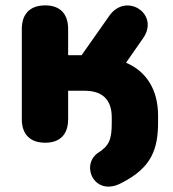

<svg xmlns="http://www.w3.org/2000/svg" viewBox="-20 -521 642 713"><path d="M432 158C542 102 567 34 567 -67V-92C567 -187 524 -256 448 -288L512 -380C574 -470 447 -552 385 -461L283 -316H233V-413C233 -470 203 -501 148 -501C92 -501 61 -470 61 -413V-78C61 -22 92 9 148 9C203 9 233 -22 233 -78V-184H294C357 -184 395 -154 395 -85V-66C395 -1 385 21 342 48C278 96 333 212 432 158Z"/></svg>

Font: SN Pro Heavy
Style: Regular
Weight: 800
Designer: Tobias Whetton
Foundry: Supernotes
Version: Version 1.001;Glyphs 3.2 (3249)